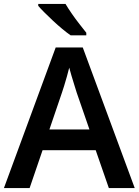

<svg xmlns="http://www.w3.org/2000/svg" viewBox="-20 -959 707 979"><path d="M535 0 468 -193H197L131 0H0L264 -717H402L667 0ZM371 -487Q367 -500 359.5 -524Q352 -548 344.5 -573Q337 -598 333 -614Q328 -594 321 -568.5Q314 -543 307 -521Q300 -499 296 -487L232 -299H436ZM314 -939Q327 -917 346 -889.5Q365 -862 385 -836.5Q405 -811 420 -792V-779H340Q321 -792 297.5 -811.5Q274 -831 250.5 -853Q227 -875 207 -895Q187 -915 175 -929V-939Z"/></svg>

Font: Noto Sans Sundanese SemiBold
Style: Regular
Weight: 600
Version: Version 2.003